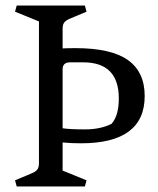

<svg xmlns="http://www.w3.org/2000/svg" viewBox="-20 -670 569 690"><path d="M205 -567V-496Q222 -497 251 -497Q380 -497 440 -454Q500 -411 500 -325Q500 -155 271 -155Q236 -155 205 -158V-57L291 -22L285 0H40L34 -22L89 -45Q107 -52 113.5 -60Q120 -68 120 -83V-593L34 -628L40 -650H285L291 -628L236 -605Q218 -598 211.5 -590Q205 -582 205 -567ZM279 -446H232Q205 -446 205 -421V-209Q231 -205 286 -205Q341 -205 381 -225Q407 -255 407 -316Q407 -446 279 -446Z"/></svg>

Font: Fenix
Style: Regular
Weight: 400
Designer: Fernando Diaz
Foundry: Fernando Diaz
Version: 004.301